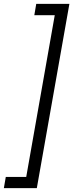

<svg xmlns="http://www.w3.org/2000/svg" viewBox="-26 -831 380 996"><path d="M334 -811 165 145H-6L4 87H110L258 -752H152L162 -811Z"/></svg>

Font: DM Sans 10pt Light
Style: Italic
Weight: 300
Italic angle: -10°
Version: Version 4.004;gftools[0.9.30]